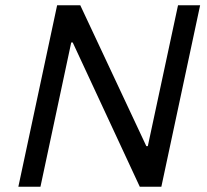

<svg xmlns="http://www.w3.org/2000/svg" viewBox="-20 -708 785 728"><path d="M49.6 0 196.6 -688H284.4L534.8 -154H540.5L655 -688H738.8L591.8 0H510L255.7 -547H250.1L133.4 0Z"/></svg>

Font: Saira Thin
Style: Italic
Weight: 100
Italic angle: -12°
Designer: Hector Gatti with collaboration of the Omnibus-Type team
Foundry: Omnibus-Type
Version: Version 1.101